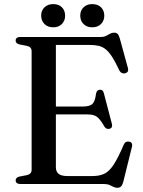

<svg xmlns="http://www.w3.org/2000/svg" viewBox="-20 -876 680 914"><path d="M204 -369H375.5Q407 -369 419.8 -381.2Q432.5 -393.5 437 -429Q438.5 -438.5 443 -443.2Q447.5 -448 455 -449Q470 -450.5 474.5 -432L512.5 -287Q515 -277.5 512.5 -271.5Q510 -265.5 502 -263Q494.5 -261 488 -263.5Q481.5 -266 477 -273.5Q463.5 -297.5 452.2 -310Q441 -322.5 427.5 -327Q414 -331.5 393 -331.5H204ZM54.5 -683Q54.5 -691 60 -695.5Q65.5 -700 77.5 -700H460Q475 -700 485.2 -705.2Q495.5 -710.5 504 -715.5Q512.5 -720.5 523 -720.5Q534 -720.5 540 -714.5Q546 -708.5 550 -694L589 -552Q591.5 -542.5 588.5 -536.2Q585.5 -530 577 -527.5Q568 -525 560.2 -528.5Q552.5 -532 547.5 -542Q529.5 -580.5 514.2 -604.5Q499 -628.5 483.5 -641Q468 -653.5 450 -657.8Q432 -662 407.5 -662H246V-80Q246 -59 259 -48.5Q272 -38 299.5 -38H421.5Q453.5 -38 476.5 -48.8Q499.5 -59.5 520.8 -91.8Q542 -124 569.5 -188Q573 -196.5 579.2 -199.8Q585.5 -203 593.5 -202Q603 -201 607 -194.2Q611 -187.5 608 -176.5L566.5 -9Q562.5 5 556.2 11.5Q550 18 538 18Q528.5 18 519.8 13.5Q511 9 500.8 4.5Q490.5 0 475.5 0H77.5Q65.5 0 60 -4.8Q54.5 -9.5 54.5 -17Q54.5 -31 72.5 -35.5L106.5 -42Q118.5 -44.5 124.5 -50.8Q130.5 -57 130.5 -67.5V-632.5Q130.5 -643 124.5 -649.2Q118.5 -655.5 106.5 -658L72.5 -664.5Q54.5 -669 54.5 -683ZM233.5 -746Q207.5 -746 191.8 -761.5Q176 -777 176 -801.5Q176 -826 191.8 -841.2Q207.5 -856.5 233.5 -856.5Q259.5 -856.5 274.8 -841.2Q290 -826 290 -801Q290 -777.5 274.8 -761.8Q259.5 -746 233.5 -746ZM419 -746Q393.5 -746 377.8 -761.5Q362 -777 362 -801.5Q362 -826 377.8 -841.2Q393.5 -856.5 419 -856.5Q445.5 -856.5 461 -841.2Q476.5 -826 476.5 -801Q476.5 -777.5 461 -761.8Q445.5 -746 419 -746Z"/></svg>

Font: Fraunces 28pt
Style: Regular
Weight: 400
Version: Version 1.000;[b76b70a41]